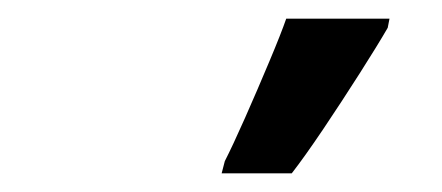

<svg xmlns="http://www.w3.org/2000/svg" viewBox="-20 -792 474 206"><path d="M217.8 -606 221.2 -619.1Q229.5 -635.3 242.9 -665.5Q256.3 -695.8 269 -726.1Q281.7 -756.3 287.1 -772H397.9L396 -762.2Q385.3 -743.7 366 -713.4Q346.7 -683.1 326.7 -653.3Q306.6 -623.5 293 -606Z"/></svg>

Font: Open Sans Condensed
Style: Bold Italic
Weight: 700
Width: 3
Italic angle: -12°
Designer: Monotype Design Team
Foundry: Monotype Imaging Inc.
Version: Version 3.003; ttfautohint (v1.8.4)